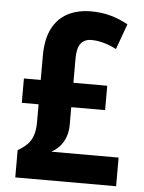

<svg xmlns="http://www.w3.org/2000/svg" viewBox="-52 -766 605 808"><g transform="rotate(5 250.0 -362.0)"><path d="M301 -724Q344 -724 382.5 -713.5Q421 -703 457 -683L418 -575Q389 -590 362.5 -597Q336 -604 312 -604Q283 -604 267.5 -584.5Q252 -565 252 -520V-418H395V-315H252V-241Q252 -212 243.5 -189Q235 -166 220.5 -149.5Q206 -133 185 -121H469V0H43V-115Q67 -129 82.5 -144.5Q98 -160 106 -183Q114 -206 114 -240V-315H43V-418H114V-520Q114 -590 137 -635Q160 -680 202 -702Q244 -724 301 -724Z"/></g></svg>

Font: Noto Sans Condensed
Style: Regular
Weight: 400
Width: 3
Version: Version 2.013